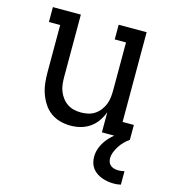

<svg xmlns="http://www.w3.org/2000/svg" viewBox="-110 -609 821 922"><g transform="rotate(15 300.0 -148.5)"><path d="M267 8Q241 8 215 1Q189 -6 168 -21.5Q147 -37 132.5 -59.5Q118 -82 109.5 -106.5Q101 -131 98 -157.5Q95 -184 95 -210V-446H39V-520H178V-210Q178 -192 180 -174Q182 -156 188.5 -139.5Q195 -123 206 -108.5Q217 -94 232 -84Q247 -74 264.5 -70Q282 -66 300 -66Q318 -66 335.5 -70Q353 -74 368 -84Q383 -94 394 -108.5Q405 -123 411.5 -139.5Q418 -156 420 -174Q422 -192 422 -210V-447H366V-520H505V-74H561V0H422V-100Q413 -76 398.5 -55Q384 -34 363 -19.5Q342 -5 317.5 1.5Q293 8 267 8ZM540 223Q525 223 510 220.5Q495 218 481 213Q467 208 454.5 199.5Q442 191 433 179Q424 167 420 152.5Q416 138 416 123Q416 94 429 67Q442 40 462.5 19Q483 -2 508 -17.5Q533 -33 561 -43V0Q547 10 535 22Q523 34 514 48Q505 62 498.5 78Q492 94 492 111Q492 121 496 130.5Q500 140 508.5 146Q517 152 527 154Q537 156 547 156Q554 156 561 155Q568 154 575 152V219Q567 221 558 222Q549 223 540 223Z"/></g></svg>

Font: Iosevka HT Extended
Style: Regular
Weight: 400
Width: 7
Monospace: yes
Designer: Belleve Invis
Foundry: Belleve Invis
Version: Version 32.3.0; ttfautohint (v1.8.4)